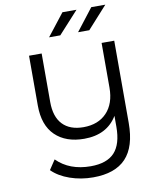

<svg xmlns="http://www.w3.org/2000/svg" viewBox="-99 -798 782 1063"><g transform="rotate(-10 291.5 -266.0)"><path d="M407 -731 294 -607H231L328 -731ZM457 -607H394L490 -731H569ZM512 -526H583V-64Q583 70 522 134.5Q461 199 338 199Q269 199 207.5 177.5Q146 156 108 118L144 64Q216 136 335 136Q426 136 469 89.5Q512 43 512 -55V-116Q454 -20 326 -20Q223 -20 163.5 -77.5Q104 -135 104 -246V-526H175V-253Q175 -170 216 -127Q257 -84 333 -84Q416 -84 464 -134.5Q512 -185 512 -275Z"/></g></svg>

Font: mBank
Style: Regular
Weight: 400
Designer: Julieta Ulanovsky
Foundry: Julieta Ulanovsky
Version: Version 7.200;PS 007.200;hotconv 1.0.88;makeotf.lib2.5.64775